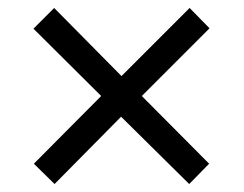

<svg xmlns="http://www.w3.org/2000/svg" viewBox="-20 -594 612 482"><path d="M456 -574 506 -523 336 -353 505 -183 455 -132 284 -301 117 -132 65 -183 234 -353 64 -522 116 -574 285 -403Z"/></svg>

Font: Noto Sans Lao
Style: Regular
Weight: 400
Designer: Monotype Design Team
Foundry: Monotype Imaging Inc.
Version: Version 2.003; ttfautohint (v1.8.4.7-5d5b)